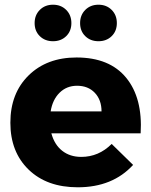

<svg xmlns="http://www.w3.org/2000/svg" viewBox="-20 -789 642 815"><path d="M24 -268Q24 -393 101.5 -469Q179 -545 305 -545Q445 -545 515.5 -459Q586 -373 577 -223H198Q211 -175 244 -149Q277 -123 325 -123Q399 -123 454 -178L545 -89Q458 6 310 6Q179 6 101.5 -69Q24 -144 24 -268ZM149 -635.5Q127 -657 127 -691Q127 -725 149 -747Q171 -769 205 -769Q239 -769 261 -747Q283 -725 283 -691Q283 -657 261 -635.5Q239 -614 205 -614Q171 -614 149 -635.5ZM195 -316H411Q411 -365 382.5 -395Q354 -425 307 -425Q263 -425 233 -395.5Q203 -366 195 -316ZM342 -635.5Q320 -657 320 -691Q320 -725 342 -747Q364 -769 398 -769Q432 -769 454 -747Q476 -725 476 -691Q476 -657 454 -635.5Q432 -614 398 -614Q364 -614 342 -635.5Z"/></svg>

Font: Trueno
Style: Bd
Weight: 700
Designer: Julieta Ulanovsky
Foundry: Julieta Ulanovsky
Version: Version 3.001b